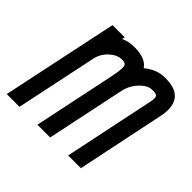

<svg xmlns="http://www.w3.org/2000/svg" viewBox="-140 -654 796 796"><g transform="rotate(45 258.0 -256.0)"><path d="M65.4 0H-9.3L98.6 -512.2H170.4L167 -499.5Q193.4 -512.2 225.1 -512.2H230.5Q293 -512.2 316.4 -477.5Q358.9 -512.2 404.8 -512.2H410.6Q510.3 -512.2 510.3 -426.3Q510.3 -405.8 505.9 -387.7L425.3 0H350.6L434.6 -402.3Q436.5 -412.1 436.5 -419.9Q436.5 -430.7 430.7 -434.8Q424.8 -439 410.6 -439H404.8Q378.9 -439 352.3 -411.1Q325.7 -383.3 317.9 -346.7L245.1 0H170.4L245.6 -358.9Q253.4 -396.5 253.4 -414.1Q253.4 -429.2 248 -434.1Q242.7 -439 230.5 -439H225.1Q199.7 -439 173.6 -415Q147.5 -391.1 140.6 -357.4Z"/></g></svg>

Font: Anka/Coder Condensed
Style: Italic
Weight: 400
Width: 4
Italic angle: -12°
Monospace: yes
Version: Version 001.100